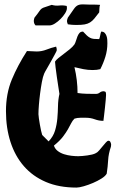

<svg xmlns="http://www.w3.org/2000/svg" viewBox="-20 -847 530 869"><path d="M356 -704Q366 -693 373 -686.5Q380 -680 387.5 -676Q395 -672 404.5 -671Q414 -670 429 -670Q432 -678 433.5 -687Q435 -696 438 -704Q448 -704 453.5 -698.5Q459 -693 462 -684.5Q465 -676 465.5 -667Q466 -658 466 -651Q466 -620 457 -590.5Q448 -561 434 -534Q419 -530 399 -530Q378 -530 357.5 -534Q337 -538 317 -543Q331 -484 331 -426Q352 -423 372.5 -422.5Q393 -422 414 -422Q424 -422 431.5 -428Q439 -434 449 -434Q451 -434 453.5 -433Q456 -432 458 -431Q460 -427 460 -417Q460 -411 458.5 -394.5Q457 -378 455 -359.5Q453 -341 451 -324Q449 -307 448 -300Q428 -300 409 -307Q390 -314 370 -314Q357 -314 343.5 -314Q330 -314 317 -310Q308 -301 302 -289Q296 -277 287.5 -262Q279 -247 265 -228.5Q251 -210 224 -188Q229 -173 241.5 -163.5Q254 -154 270 -149Q286 -144 303 -142Q320 -140 334 -140Q342 -140 353 -141Q364 -142 375 -143.5Q386 -145 396.5 -147.5Q407 -150 414 -154Q421 -157 429 -166.5Q437 -176 445 -185.5Q453 -195 459.5 -202.5Q466 -210 471 -210Q477 -210 480 -203.5Q483 -197 483 -192Q483 -186 482 -183Q471 -151 469.5 -122.5Q468 -94 463 -61Q457 -50 439.5 -39Q422 -28 401 -19Q380 -10 359 -4Q338 2 326 2Q247 2 187.5 -23.5Q128 -49 88 -95Q48 -141 27.5 -204.5Q7 -268 7 -344Q7 -423 33.5 -487Q60 -551 102 -616Q113 -616 124 -615Q135 -614 146 -614Q169 -614 190.5 -622.5Q212 -631 234 -636Q237 -628 237 -620Q237 -617 229 -602.5Q221 -588 211.5 -570.5Q202 -553 192.5 -537Q183 -521 180 -514Q174 -500 169.5 -475.5Q165 -451 161.5 -424Q158 -397 156 -371.5Q154 -346 154 -330Q154 -324 156 -311Q158 -298 160.5 -283Q163 -268 166 -255Q169 -242 171 -236L200 -207Q221 -229 229 -255.5Q237 -282 239.5 -310.5Q242 -339 242.5 -367.5Q243 -396 249 -422Q248 -429 244.5 -451Q241 -473 237.5 -497.5Q234 -522 231.5 -542.5Q229 -563 229 -568Q233 -575 244 -584Q255 -593 268.5 -603Q282 -613 295.5 -624Q309 -635 317 -646Q321 -653 324 -663Q327 -673 330.5 -682Q334 -691 339.5 -697.5Q345 -704 356 -704ZM415 -826 433 -825Q430 -818 430 -808.5Q430 -799 429 -791Q416 -774 407 -763Q398 -752 387.5 -745.5Q377 -739 363 -736.5Q349 -734 325 -734Q306 -734 287 -737Q283 -747 283 -752Q283 -755 284.5 -759.5Q286 -764 287 -767Q306 -794 314.5 -806.5Q323 -819 333 -823.5Q343 -828 360.5 -827Q378 -826 415 -826ZM214 -825Q231 -820 248 -822Q265 -824 282 -820L283 -811Q283 -800 274.5 -786.5Q266 -773 254 -761Q242 -749 228.5 -740.5Q215 -732 204 -732H141Q133 -740 133 -753Q133 -756 134 -760Q135 -764 136 -767Q152 -787 157.5 -795.5Q163 -804 168.5 -808Q174 -812 183 -814.5Q192 -817 214 -825Z"/></svg>

Font: CAT Schmalfette Thannhaeuser
Style: Regular
Weight: 700
Designer: Peter Wiegel nach Herbert Thanhaeuser 1939/40
Foundry: CAT-Fonts, Peter Wiegel
Version: Version 1.000